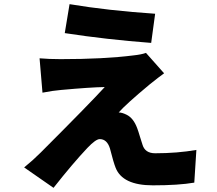

<svg xmlns="http://www.w3.org/2000/svg" viewBox="-20 -840 1040 922"><path d="M314 -820Q500 -789 725 -774L706 -634Q493 -650 291 -681ZM768 -488Q744 -471 698 -434Q585 -340 550 -300Q566 -300 588 -289Q621 -273 639 -224Q644 -211 652 -184Q660 -157 664 -146Q676 -104 725 -104Q831 -104 923 -120L913 37Q837 50 714 50Q568 50 535 -35Q525 -60 508 -127Q494 -172 459 -172Q440 -172 400 -130Q330 -56 237 62L96 -36Q138 -70 175 -107Q408 -340 483 -422Q415 -421 273 -408Q235 -405 184 -395L170 -560Q216 -556 271 -556Q479 -556 621 -574Q659 -578 681 -586Z"/></svg>

Font: Source Han Sans CN Heavy
Style: Bold
Weight: 900
Designer: Ryoko NISHIZUKA (kana & ideographs); Paul D. Hunt (Latin, Greek & Cyrillic); Wenlong ZHANG (bopomofo); Sandoll Communica
Foundry: Adobe Systems Incorporated
Version: Version 1.000;PS 1;hotconv 1.0.78;makeotf.lib2.5.61930